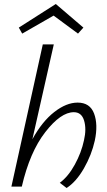

<svg xmlns="http://www.w3.org/2000/svg" viewBox="-20 -933 537 960"><path d="M248 -855 91 -765 74 -795 259 -913 397 -795 370 -765ZM368 -420Q430 -420 450.5 -365Q471 -310 454 -230Q438 -158 399.5 -91Q361 -24 313 7L279 -19Q321 -50 354 -110Q387 -170 400 -232Q413 -288 400.5 -330Q388 -372 349 -372Q284 -372 206.5 -272.5Q129 -173 89 0H37L194 -711H249L142 -237Q191 -326 251.5 -373Q312 -420 368 -420Z"/></svg>

Font: EauTest Semilight
Style: Italic
Weight: 300
Italic angle: -12°
Designer: Christian Thalmann (Catharsis Fonts)
Version: Version 0.001;PS 000.001;hotconv 1.0.88;makeotf.lib2.5.64775